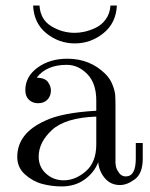

<svg xmlns="http://www.w3.org/2000/svg" viewBox="-20 -659 540 690"><path d="M42 -95Q42 -180 142 -225Q202 -254 326 -261V-298Q326 -360 293.5 -393Q261 -426 220 -426Q147 -426 112 -380Q142 -379 152.5 -364Q163 -349 163 -334Q163 -314 150.5 -301Q138 -288 117 -288Q97 -288 84 -300.5Q71 -313 71 -335Q71 -384 115 -416Q159 -448 222 -448Q304 -448 359 -393Q376 -376 384.5 -354Q393 -332 394 -317.5Q395 -303 395 -275V-75Q395 -69 397 -59.5Q399 -50 408 -37.5Q417 -25 432 -25Q468 -25 468 -89V-145H493V-89Q493 -36 465 -15Q437 6 411 6Q378 6 357 -18.5Q336 -43 333 -76Q318 -38 283.5 -13.5Q249 11 202 11Q166 11 132 2Q98 -7 70 -32Q42 -57 42 -95ZM99 -639H122Q125 -589 164 -565Q203 -541 249 -541Q265 -541 283.5 -545Q302 -549 323.5 -559Q345 -569 360 -589.5Q375 -610 377 -639H400Q397 -576 351.5 -539.5Q306 -503 249 -503Q192 -503 147 -539Q102 -575 99 -639ZM119 -96Q119 -59 145.5 -35Q172 -11 209 -11Q251 -11 288.5 -43.5Q326 -76 326 -140V-240Q215 -236 167 -192Q119 -148 119 -96Z"/></svg>

Font: CMU Serif
Style: Roman
Weight: 500
Version: Version 0.7.0